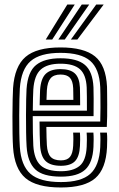

<svg xmlns="http://www.w3.org/2000/svg" viewBox="-20 -820 525 850"><path d="M249.8 10Q141.8 10 92.9 -31.5Q44 -73 37.8 -168Q36.2 -191.2 35.6 -228.4Q35 -265.5 35.1 -305.8Q35.2 -346 36 -379.8Q36.8 -413.5 37.8 -430Q44.5 -526.5 93.2 -568.2Q142 -610 247.8 -610Q351.8 -610 400.5 -570.4Q449.2 -530.8 453.8 -436Q454 -428.2 454.2 -407.1Q454.5 -386 454.6 -358.8Q454.8 -331.5 454.4 -304.5Q454 -277.5 452.8 -258H185.2Q185.8 -231.2 186.1 -211.2Q186.5 -191.2 187.5 -177.5Q189.8 -141.2 204.2 -125.6Q218.8 -110 249.8 -110Q277 -110 289.6 -125.1Q302.2 -140.2 304 -175Q304.5 -187.5 304.8 -202.4Q305 -217.2 303.8 -233H333.8Q335 -218.5 334.8 -202.4Q334.5 -186.2 334 -173.8Q331.8 -126.8 312 -106.4Q292.2 -86 249.8 -86Q203.8 -86 182.1 -106.8Q160.5 -127.5 157.5 -175.8Q156.2 -195.5 155.8 -223.2Q155.2 -251 155 -282H423.8Q424.8 -311.5 424.8 -343.2Q424.8 -375 424.5 -400.1Q424.2 -425.2 423.8 -434.5Q419.8 -515.8 379 -550.9Q338.2 -586 247.8 -586Q157.5 -586 115.5 -549.4Q73.5 -512.8 67.8 -428.8Q66.8 -413.5 66 -380.9Q65.2 -348.2 65.1 -308.6Q65 -269 65.6 -231.6Q66.2 -194.2 67.8 -169.8Q73 -87.2 114.8 -50.6Q156.5 -14 249.8 -14Q339 -14 379.4 -50.1Q419.8 -86.2 423.8 -169Q424.5 -184.5 424.6 -201.5Q424.8 -218.5 423.2 -233H453.2Q454.8 -218.8 454.6 -201.9Q454.5 -185 453.8 -168Q449.2 -72.5 401.9 -31.2Q354.5 10 249.8 10ZM249.8 -38Q169.2 -38 135.6 -70.6Q102 -103.2 97.8 -171.8Q96.2 -196.5 95.6 -233.8Q95 -271 95.1 -310.1Q95.2 -349.2 95.9 -380.8Q96.5 -412.2 97.5 -425.8Q102.8 -502.5 139.8 -532.2Q176.8 -562 247.8 -562Q321.8 -562 356.1 -532.6Q390.5 -503.2 393.8 -433.8Q394.2 -421.5 394.6 -382.9Q395 -344.2 394.2 -306H125Q125 -265.2 125.6 -230.8Q126.2 -196.2 127.5 -174.8Q131.5 -114.2 159.6 -88.1Q187.8 -62 249.8 -62Q303.2 -62 332 -85.2Q360.8 -108.5 363.8 -170.5Q364.5 -185.8 364.6 -201Q364.8 -216.2 363.5 -233H393.5Q394.8 -217.5 394.6 -202.1Q394.5 -186.8 393.8 -169.8Q390.5 -99.5 357 -68.8Q323.5 -38 249.8 -38ZM125.2 -330H364.8Q365 -362.8 364.6 -391.8Q364.2 -420.8 363.8 -433Q361.2 -489 334 -513.5Q306.8 -538 247.8 -538Q189.8 -538 160.8 -512.5Q131.8 -487 127.5 -423.8Q126.8 -413 126.1 -386.8Q125.5 -360.5 125.2 -330ZM155.5 -354Q155.8 -363.2 156.1 -378Q156.5 -392.8 156.9 -405.8Q157.2 -418.8 157.5 -422.2Q161 -473 182.9 -493.5Q204.8 -514 247.8 -514Q291 -514 311.4 -494.9Q331.8 -475.8 333.8 -432.5Q334.2 -421 334.5 -399.1Q334.8 -377.2 334.8 -354ZM185.8 -378H304.8Q304.5 -393.8 304.4 -409.6Q304.2 -425.5 304 -429.5Q302.5 -462 289.2 -476Q276 -490 247.8 -490Q218.2 -490 204.1 -473.6Q190 -457.2 187.5 -421Q186.5 -405.8 185.8 -378ZM182.5 -645 278 -800H311L211.2 -645ZM293.8 -645 406 -800H439L322.5 -645ZM238.2 -645 342 -800H375L266.8 -645Z"/></svg>

Font: Big Shoulders Inline Text Black
Style: Regular
Weight: 900
Designer: Patric King
Foundry: XO Type Co
Version: Version 1.000